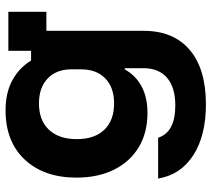

<svg xmlns="http://www.w3.org/2000/svg" viewBox="-55 -495 760 690"><g transform="rotate(-90 325.0 -150.0)"><path d="M295 210Q182.5 210 112.1 164.6Q41.7 119.2 28.3 38.3H175Q195 100 290.8 100Q355.8 100 390.4 70.4Q425 40.8 425 -15V-81.7H420.8Q398.3 -41.7 358.8 -20.8Q319.2 0 264.2 0Q193.3 0 141.2 -31.2Q89.2 -62.5 60.4 -120Q31.7 -177.5 31.7 -255Q31.7 -371.7 96.2 -440.8Q160.8 -510 273.3 -510Q336.7 -510 381.2 -485.8Q425.8 -461.7 452.5 -418.3H487.5V-500H627.5V-363.3H559.2V-13.3Q559.2 93.3 490.8 151.7Q422.5 210 295 210ZM298.3 -120Q355.8 -120 388.3 -151.7Q420.8 -183.3 420.8 -238.3V-273.3Q420.8 -327.5 387.9 -358.8Q355 -390 298.3 -390Q237.5 -390 203.8 -354.2Q170 -318.3 170 -254.2Q170 -190 203.8 -155Q237.5 -120 298.3 -120Z"/></g></svg>

Font: Funnel Display
Style: Bold
Weight: 700
Designer: NORD ID, Kristian Moeller
Foundry: Dicotype
Version: Version 1.000